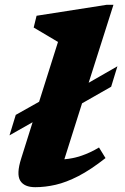

<svg xmlns="http://www.w3.org/2000/svg" viewBox="-20 -765 518 798"><path d="M45.5 -287.5 142.5 -342 221 -590.5Q212 -596 193.5 -607Q175 -618 154.8 -630Q134.5 -642 120 -650.5L132 -699.5L423 -745H451.5L348.5 -421L468 -489.5L442 -404.5L321 -335.5L247.5 -103Q319 -108.5 391.5 -152L418.5 -108Q357 -59.5 306 -33.2Q255 -7 211.2 3Q167.5 13 126.5 13Q80.5 13 64 -14.2Q47.5 -41.5 68 -106L115.5 -257L19.5 -202.5Z"/></svg>

Font: Newsreader Caption
Style: Bold Italic
Weight: 700
Italic angle: -17°
Designer: Hugues Gentile
Foundry: Production Type
Version: Version 1.001